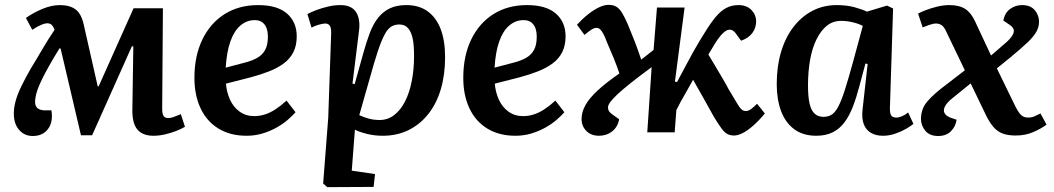

<svg xmlns="http://www.w3.org/2000/svg" viewBox="-20 -546 4346 792"><path d="M360 12H314L230 -346H225Q201 -307 183.5 -276Q166 -245 154 -220.5Q142 -196 135 -176.5Q128 -157 126 -141Q122 -117 130 -105Q138 -93 160 -91H192Q200 -44 178.5 -14.5Q157 15 115 15Q81 15 59 -10Q37 -35 37 -78Q37 -102 44.5 -129.5Q52 -157 68 -190Q84 -223 108 -265Q119 -283 130.5 -302Q142 -321 153.5 -341Q165 -361 178 -381.5Q191 -402 205 -423Q199 -439 192 -444.5Q185 -450 174 -450Q166 -450 151 -444Q136 -438 113 -423L87 -472Q118 -494 155.5 -509.5Q193 -525 227 -525Q268 -525 292 -507Q316 -489 326 -442L383 -190H387L531 -512H652L649 -97Q649 -77 654.5 -68Q660 -59 674 -59Q684 -59 695 -63Q706 -67 726 -75L743 -23Q728 -14 706 -5.5Q684 3 660 8.5Q636 14 613 14Q568 14 546.5 -12Q525 -38 526 -94L530 -355H524Z M1045 -525Q1124 -525 1164 -490Q1204 -455 1204 -396Q1204 -358 1190 -330.5Q1176 -303 1150 -284Q1124 -265 1089.5 -251.5Q1055 -238 1014 -227L912 -201Q915 -165 929 -134.5Q943 -104 968.5 -85.5Q994 -67 1029 -67Q1051 -67 1073 -74Q1095 -81 1117 -95.5Q1139 -110 1162 -131L1199 -83Q1185 -67 1165 -50Q1145 -33 1118.5 -18.5Q1092 -4 1061.5 5Q1031 14 997 14Q930 14 881.5 -15.5Q833 -45 807.5 -99Q782 -153 782 -225Q782 -315 814.5 -382.5Q847 -450 906 -487.5Q965 -525 1045 -525ZM1085 -394Q1085 -415 1079.5 -430Q1074 -445 1062 -454Q1050 -463 1031 -463Q998 -463 972 -441Q946 -419 930.5 -375.5Q915 -332 911 -267L991 -288Q1022 -296 1043 -308.5Q1064 -321 1074.5 -341.5Q1085 -362 1085 -394Z M1346 -408Q1347 -429 1341 -439Q1335 -449 1322 -449Q1311 -449 1293 -443.5Q1275 -438 1265 -432L1248 -488Q1265 -497 1286.5 -505Q1308 -513 1333.5 -519Q1359 -525 1384 -525Q1430 -525 1448.5 -496.5Q1467 -468 1461 -420L1434 -201L1443 -199L1479 -328Q1492 -375 1506 -411.5Q1520 -448 1540 -473Q1560 -498 1588 -511.5Q1616 -525 1656 -525Q1709 -525 1744.5 -499Q1780 -473 1798 -425.5Q1816 -378 1816 -310Q1816 -238 1798.5 -178.5Q1781 -119 1747 -76Q1713 -33 1665.5 -9.5Q1618 14 1559 14Q1524 14 1492.5 6Q1461 -2 1444 -11L1431 158L1527 172L1521 225L1330 226L1313 211L1334 -61ZM1627 -445Q1608 -445 1593.5 -436Q1579 -427 1566 -402.5Q1553 -378 1538.5 -334.5Q1524 -291 1505 -222L1462 -71Q1479 -63 1500 -57Q1521 -51 1546 -51Q1579 -51 1605.5 -71Q1632 -91 1650.5 -127Q1669 -163 1678.5 -211.5Q1688 -260 1688 -315Q1688 -339 1686 -362Q1684 -385 1677.5 -404Q1671 -423 1659 -434Q1647 -445 1627 -445Z M2154 -525Q2233 -525 2273 -490Q2313 -455 2313 -396Q2313 -358 2299 -330.5Q2285 -303 2259 -284Q2233 -265 2198.5 -251.5Q2164 -238 2123 -227L2021 -201Q2024 -165 2038 -134.5Q2052 -104 2077.5 -85.5Q2103 -67 2138 -67Q2160 -67 2182 -74Q2204 -81 2226 -95.5Q2248 -110 2271 -131L2308 -83Q2294 -67 2274 -50Q2254 -33 2227.5 -18.5Q2201 -4 2170.5 5Q2140 14 2106 14Q2039 14 1990.5 -15.5Q1942 -45 1916.5 -99Q1891 -153 1891 -225Q1891 -315 1923.5 -382.5Q1956 -450 2015 -487.5Q2074 -525 2154 -525ZM2194 -394Q2194 -415 2188.5 -430Q2183 -445 2171 -454Q2159 -463 2140 -463Q2107 -463 2081 -441Q2055 -419 2039.5 -375.5Q2024 -332 2020 -267L2100 -288Q2131 -296 2152 -308.5Q2173 -321 2183.5 -341.5Q2194 -362 2194 -394Z M2764 -209 2773 -208Q2792 -243 2808 -273.5Q2824 -304 2838 -329Q2852 -354 2864.5 -375Q2877 -396 2888 -413Q2912 -452 2932.5 -476.5Q2953 -501 2975.5 -513Q2998 -525 3026 -525Q3060 -525 3079.5 -505Q3099 -485 3099 -458Q3099 -431 3083.5 -410Q3068 -389 3037 -378L3018 -404Q3009 -418 2998.5 -422Q2988 -426 2976.5 -420Q2965 -414 2950 -396Q2941 -385 2930 -367.5Q2919 -350 2902 -321Q2915 -300 2929 -276Q2943 -252 2958 -227Q2973 -202 2985 -179Q3002 -151 3012.5 -133Q3023 -115 3030 -105Q3037 -95 3043 -91.5Q3049 -88 3057 -88Q3067 -88 3078 -96Q3089 -104 3103 -118L3135 -78Q3112 -50 3088.5 -29Q3065 -8 3044.5 2.5Q3024 13 3008 13Q2992 13 2980 6.5Q2968 0 2956 -16.5Q2944 -33 2926 -62Q2914 -84 2899 -110.5Q2884 -137 2868.5 -165Q2853 -193 2839 -217Q2825 -191 2811.5 -168Q2798 -145 2788 -126.5Q2778 -108 2770 -92L2763 0H2650L2668 -269Q2615 -230 2580.5 -202.5Q2546 -175 2526 -156Q2506 -137 2497 -124.5Q2488 -112 2488 -103Q2488 -94 2492 -87.5Q2496 -81 2506 -74L2534 -54Q2528 -22 2505 -4Q2482 14 2451 14Q2418 14 2398.5 -6Q2379 -26 2379 -55Q2379 -84 2395 -112.5Q2411 -141 2445.5 -173Q2480 -205 2535 -243Q2525 -273 2512 -305Q2499 -337 2484 -371Q2476 -393 2469 -406Q2462 -419 2455.5 -425Q2449 -431 2441 -431Q2431 -431 2420 -424Q2409 -417 2391 -402L2360 -444Q2383 -469 2406.5 -487.5Q2430 -506 2451.5 -516Q2473 -526 2490 -526Q2509 -526 2522 -518.5Q2535 -511 2546 -493Q2557 -475 2570 -445Q2585 -409 2598 -375.5Q2611 -342 2625 -300L2676 -340L2690 -515H2804Z M3651 -104Q3650 -81 3655.5 -71Q3661 -61 3677 -61Q3688 -61 3701 -66.5Q3714 -72 3726 -82L3748 -35Q3736 -25 3715.5 -13.5Q3695 -2 3671 6Q3647 14 3622 14Q3593 14 3572.5 2Q3552 -10 3543 -34Q3534 -58 3538 -94L3559 -282L3550 -284L3525 -191Q3513 -145 3498.5 -107Q3484 -69 3464 -42Q3444 -15 3415.5 -0.5Q3387 14 3347 14Q3292 14 3255.5 -13.5Q3219 -41 3201.5 -89Q3184 -137 3184 -199Q3184 -271 3201.5 -330.5Q3219 -390 3252 -433.5Q3285 -477 3330.5 -501Q3376 -525 3432 -525Q3473 -525 3505.5 -516Q3538 -507 3556 -498L3639 -523L3664 -511ZM3377 -64Q3396 -64 3410.5 -73Q3425 -82 3438 -106.5Q3451 -131 3465.5 -176.5Q3480 -222 3500 -295L3539 -439Q3523 -448 3498 -454Q3473 -460 3450 -460Q3416 -460 3391 -440Q3366 -420 3348 -383.5Q3330 -347 3321.5 -298.5Q3313 -250 3313 -194Q3313 -147 3319.5 -118.5Q3326 -90 3340.5 -77Q3355 -64 3377 -64Z M4068 -317 4120 -362Q4142 -380 4152.5 -394.5Q4163 -409 4162 -420.5Q4161 -432 4147 -442L4119 -461Q4124 -492 4146 -508.5Q4168 -525 4196 -525Q4231 -525 4248.5 -504Q4266 -483 4266 -457Q4266 -434 4254.5 -414Q4243 -394 4217.5 -370Q4192 -346 4150 -311L4092 -264L4167 -110Q4181 -82 4192 -71.5Q4203 -61 4221 -61Q4236 -61 4248 -66.5Q4260 -72 4272 -78L4297 -32Q4276 -16 4243 -1.5Q4210 13 4170 13Q4138 13 4116.5 5Q4095 -3 4079.5 -20.5Q4064 -38 4050 -65L3984 -202L3910 -142Q3887 -124 3878.5 -108Q3870 -92 3876 -80Q3882 -68 3900 -61L3926 -52Q3922 -24 3902.5 -4.5Q3883 15 3850 15Q3815 15 3797 -6.5Q3779 -28 3779 -55Q3779 -97 3805.5 -128Q3832 -159 3886 -199L3960 -256L3886 -410Q3875 -435 3864.5 -442Q3854 -449 3841 -449Q3830 -449 3814 -443.5Q3798 -438 3786 -433L3767 -490Q3778 -496 3798.5 -504Q3819 -512 3845 -518.5Q3871 -525 3896 -525Q3938 -525 3962.5 -508.5Q3987 -492 4003 -456Z"/></svg>

Font: Literata 18pt SemiBold
Style: Italic
Weight: 600
Italic angle: -2°
Designer: Latin by Veronika Burian and Jose Scaglione. Greek by Irene Vlachou. Cyrillic by Vera Evstafieva
Foundry: TypeTogether
Version: Version 3.103;gftools[0.9.29]